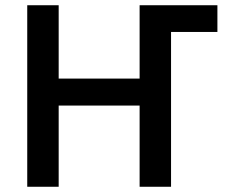

<svg xmlns="http://www.w3.org/2000/svg" viewBox="-20 -713 863 733"><path d="M84 0V-693H204V-413H513V-693H810V-591H633V0H513V-310H204V0Z"/></svg>

Font: Ubuntu Sans SemiBold
Style: Regular
Weight: 600
Designer: Dalton Maag Ltd
Foundry: Dalton Maag Ltd
Version: Version 1.006; ttfautohint (v1.8.4.7-5d5b)